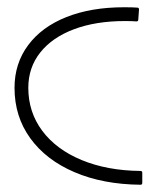

<svg xmlns="http://www.w3.org/2000/svg" viewBox="-20 -510 432 529"><path d="M363 -484 361 -456Q361 -451 356 -451Q345 -452 324 -452Q244 -452 184 -429.5Q124 -407 91 -365.5Q58 -324 58 -268Q58 -201 96.5 -149.5Q135 -98 205 -69Q275 -40 367 -39Q372 -39 372 -34V-6Q372 -1 367 -1Q264 -2 185.5 -35.5Q107 -69 63.5 -129Q20 -189 20 -268Q20 -335 57.5 -385.5Q95 -436 163 -463Q231 -490 322 -490Q346 -490 358 -489Q363 -489 363 -484Z"/></svg>

Font: Vibes
Style: Regular
Weight: 400
Designer: AbdElmomen Kadhim
Version: Version 1.100